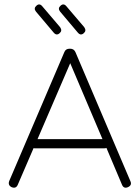

<svg xmlns="http://www.w3.org/2000/svg" viewBox="-20 -855 637 875"><path d="M252 -704Q238 -691 225 -706L144 -802Q132 -817 146 -829Q160 -842 173 -826L254 -731Q265 -715 252 -704ZM362 -704Q348 -691 335 -706L254 -802Q242 -817 256 -829Q270 -842 283 -826L364 -731Q375 -715 362 -704ZM61 -13Q53 6 33 -2Q15 -11 22 -30L273 -617Q279 -633 297 -633H300Q317 -633 324 -617L574 -30Q583 -11 563 -2Q544 6 536 -13L465 -181Q462 -179 455 -179H140Q135 -179 133 -180ZM300 -567 151 -221H447Z"/></svg>

Font: Jura Light
Style: Regular
Weight: 300
Designer: Daniel Johnson, Alexei Vanyashin
Foundry: Daniel Johnson
Version: Version 5.103